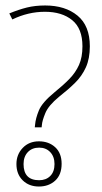

<svg xmlns="http://www.w3.org/2000/svg" viewBox="-20 -821 373 701"><path d="M107 -356 108 -365Q110 -389 122 -418Q134 -447 179 -484Q210 -509 233 -532.5Q256 -556 268.5 -584Q281 -612 281 -652Q281 -717 243.5 -747.5Q206 -778 144 -778Q83 -778 25 -750L14 -772Q48 -786 78 -793.5Q108 -801 145 -801Q218 -801 263 -764Q308 -727 308 -652Q308 -607 293.5 -575Q279 -543 253.5 -518Q228 -493 196 -468Q157 -436 145.5 -408Q134 -380 133 -365L132 -356ZM122 -140Q86 -140 63 -162.5Q40 -185 40 -222Q40 -257 63 -281Q86 -305 122 -305Q158 -305 181.5 -283.5Q205 -262 205 -223Q205 -183 181.5 -161.5Q158 -140 122 -140ZM123 -163Q148 -163 163.5 -178.5Q179 -194 179 -222Q179 -249 163.5 -265.5Q148 -282 123 -282Q97 -282 81.5 -265.5Q66 -249 66 -222Q66 -163 123 -163Z"/></svg>

Font: Noto Sans Myanmar UI SemiCondensed Thin
Style: Regular
Weight: 100
Width: 4
Designer: Monotype Design Team
Foundry: Monotype Imaging Inc.
Version: Version 2.103; ttfautohint (v1.8.4.7-5d5b)